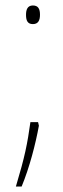

<svg xmlns="http://www.w3.org/2000/svg" viewBox="-20 -552 230 701"><path d="M75 -498C75 -478 80 -464 100 -464C119 -464 126 -477 126 -498C126 -519 120 -532 100 -532C80 -532 75 -516 75 -498ZM122 -93 119 -106H91C80 -27 71 19 38 129H59C88 59 110 -27 122 -93Z"/></svg>

Font: Noto Sans Gujarati Condensed Thin
Style: Regular
Weight: 100
Width: 3
Designer: Jelle Bosma - Monotype Design Team, Universal Thirst
Foundry: Monotype Imaging Inc.
Version: Version 2.106